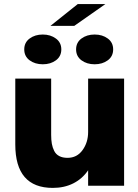

<svg xmlns="http://www.w3.org/2000/svg" viewBox="-20 -920 685 951"><path d="M230 -792 365.2 -899.9H502L348.1 -792ZM191.9 -749Q230 -749 256.8 -729.2Q283.7 -709.5 283.7 -675.3Q283.7 -641.1 257.1 -621.3Q230.5 -601.6 191.9 -601.6Q153.3 -601.6 126.7 -621.3Q100.1 -641.1 100.1 -675.3Q100.1 -709.5 126.7 -729.2Q153.3 -749 191.9 -749ZM513.9 -621.3Q487.3 -601.6 448.7 -601.6Q410.2 -601.6 383.5 -621.3Q356.9 -641.1 356.9 -675.3Q356.9 -709.5 383.5 -729.2Q410.2 -749 448.7 -749Q487.3 -749 513.9 -729.2Q540.5 -709.5 540.5 -675.3Q540.5 -641.1 513.9 -621.3ZM241.7 10.7Q55.7 10.7 55.7 -204.6V-530.8H233.4V-252Q233.4 -226.6 236.8 -207.8Q240.2 -189 248.5 -172.4Q256.8 -155.8 273.4 -147Q290 -138.2 314.5 -138.2Q361.3 -138.2 388.9 -176.5Q416.5 -214.8 416.5 -266.1V-530.8H594.7V0H416.5V-76.7Q388.2 -34.7 343.5 -12Q298.8 10.7 241.7 10.7Z"/></svg>

Font: Epilogue ExtraBold
Style: Regular
Weight: 800
Designer: Tyler Finck
Foundry: Etcetera Type Co
Version: Version 2.112